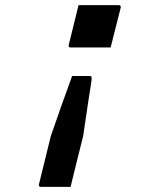

<svg xmlns="http://www.w3.org/2000/svg" viewBox="-20 -562 640 748"><path d="M286 -542H442Q453 -542 450 -531L411 -377H256Q245 -377 248 -388ZM261 -266H329Q335 -266 336 -263Q337 -262 337 -255.5Q337 -249 333.5 -228Q330 -207 323 -160.5Q316 -114 304 -32L282 56Q275 84 268.5 110.5Q262 137 255 166H140Q129 166 132 155L178 -32Q198 -91 219 -149.5Q240 -208 261 -266Z"/></svg>

Font: Recursive Mn Lnr St Med
Style: Italic
Weight: 500
Italic angle: -15°
Monospace: yes
Version: Version 1.079;hotconv 1.0.112;makeotfexe 2.5.65598; ttfautoh